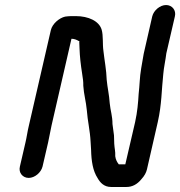

<svg xmlns="http://www.w3.org/2000/svg" viewBox="-20 -693 716 763"><path d="M149 -31 171 -126C175 -145 180 -172 185 -195L264 -539C276 -539 286 -534 293 -530H295C296 -529 295 -527 295 -526C295 -519 296 -510 296 -501C297 -468 301 -435 306 -403L310 -375C311 -368 311 -360 311 -352C313 -319 322 -289 325 -255C328 -213 338 -173 340 -130L342 -97C343 -53 349 -14 368 15C378 33 394 50 421 50H483C505 50 525 40 542 19C554 6 561 -7 564 -20L607 -208C623 -278 622 -337 629 -400C631 -425 638 -455 641 -481L675 -628C681 -652 664 -673 640 -673C616 -673 591 -652 585 -628L551 -479C548 -462 544 -439 541 -421C535 -387 535 -353 531 -320C529 -285 526 -249 517 -208L478 -40H452C445 -49 440 -58 438 -72C439 -92 435 -103 434 -122L433 -155C431 -170 429 -183 427 -200C427 -233 419 -252 416 -283C414 -316 407 -344 404 -376C403 -414 395 -454 391 -491C387 -517 391 -551 384 -575C374 -609 332 -629 281 -629H264C255 -629 247 -628 239 -627C216 -622 188 -599 182 -573L95 -195C89 -171 86 -146 81 -126L59 -31C53 -7 70 14 94 14C118 14 143 -7 149 -31Z"/></svg>

Font: Electronic
Style: BlkIt
Weight: 900
Version: Version 1.011